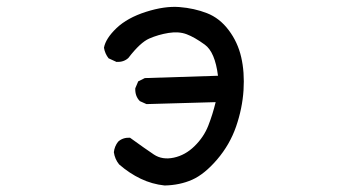

<svg xmlns="http://www.w3.org/2000/svg" viewBox="-20 -539 1040 569"><path d="M467.8 10.7Q430.7 6.8 397 -9.3Q363.3 -25.4 333 -51.8Q320.3 -67.4 317.4 -87.9Q319.3 -105.5 330.1 -119.1Q343.8 -131.8 365.2 -130.9Q411.1 -97.7 436 -81.1Q460.9 -64.5 495.1 -71.8Q529.3 -79.1 556.6 -106Q584 -132.8 597.2 -166.5Q610.4 -200.2 619.1 -236.3L414.1 -230.5L394.5 -239.3Q379.9 -253.9 380.9 -277.3L389.6 -297.9L409.2 -307.6L626 -314.5Q617.2 -384.8 586.9 -406.7Q556.6 -428.7 533.2 -437.5Q509.8 -446.3 479.5 -441.4Q449.2 -436.5 422.4 -424.8Q395.5 -413.1 360.4 -367.2Q346.7 -354.5 325.2 -355.5L301.8 -366.2Q291 -379.9 288.1 -397.5Q293 -424.8 325.2 -455.6Q357.4 -486.3 412.6 -503.9Q467.8 -521.5 511.7 -518.1Q555.7 -514.6 593.3 -500Q630.9 -485.4 657.7 -449.7Q684.6 -414.1 694.8 -369.6Q705.1 -325.2 701.7 -271.5Q698.2 -217.8 679.7 -164.1Q661.1 -110.4 623.5 -66.4Q585.9 -22.5 549.3 -6.3Q512.7 9.8 467.8 10.7Z"/></svg>

Font: NaikaiFont
Style: Regular
Weight: 400
Version: Version 1.67